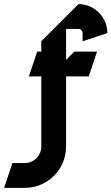

<svg xmlns="http://www.w3.org/2000/svg" viewBox="-120 -770 540 930"><path d="M80 -400V-60C80 -15.8 44.2 20 0 20H-60L-100 140H0C110.4 140 200 50.4 200 -60V-400H310L350 -520H240L200 -480V-630H260C271 -630 280 -621 280 -610V-570L400 -610C400 -687.3 337.3 -750 260 -750L80 -570V-520H60L20 -400Z"/></svg>

Font: Abibas
Style: Medium
Weight: 500
Version: Version 0.3